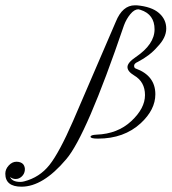

<svg xmlns="http://www.w3.org/2000/svg" viewBox="-116 -486 646 723"><path d="M399 -466Q455 -461 482.5 -437Q510 -413 510 -378.5Q510 -344 477 -310Q449 -277 403 -253Q389 -247 389 -238.5Q389 -230 395 -228Q469 -201 469 -131Q469 -73 414 -22Q351 36 253 36Q225 36 225 29Q225 22 248 21Q327 18 378.5 -30Q430 -78 430 -128Q430 -178 389 -202Q364 -217 364 -233.5Q364 -250 395 -271Q466 -319 466 -375.5Q466 -432 413 -449Q407 -451 405 -451Q390 -451 375 -433Q360 -415 351 -391Q209 26 133 114Q46 217 -35 217Q-96 217 -96 168Q-96 151 -83 137Q-70 123 -54 123Q-38 123 -29 132Q-21 142 -22.5 155.5Q-24 169 -34 178.5Q-44 188 -57 188Q-70 188 -78 180Q-71 199 -39 199Q-33 199 -25 197Q33 182 70 135.5Q107 89 159 -30L320 -404Q345 -466 392 -466Q395 -466 399 -466Z"/></svg>

Font: Lovers Quarrel
Style: Regular
Weight: 400
Designer: Robert E. Leuschke
Foundry: Robert E. Leuschke
Version: Version 1.001